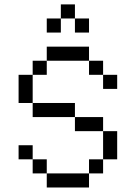

<svg xmlns="http://www.w3.org/2000/svg" viewBox="-20 -832 602 852"><path d="M187.5 -562.5H125V-500H187.5ZM62.5 -125H125V-187.5H62.5ZM62.5 -375H125V-500H62.5ZM125 -62.5H187.5V-125H125ZM125 -312.5H312.5V-375H125ZM187.5 0H375V-62.5H187.5ZM187.5 -562.5H375V-625H187.5ZM187.5 -687.5H250V-750H187.5ZM250 -750H312.5V-812.5H250ZM312.5 -250H437.5V-312.5H312.5ZM312.5 -687.5H375V-750H312.5ZM375 -62.5H437.5V-125H375ZM375 -500H437.5V-562.5H375ZM437.5 -125H500V-250H437.5ZM437.5 -437.5H500V-500H437.5Z"/></svg>

Font: ChillMoonMono
Style: Regular
Weight: 400
Designer: Warren2060
Foundry: ChillType
Version: Version 1.000;Glyphs 3.1.1 (3135)